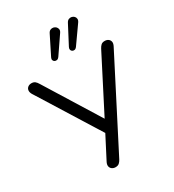

<svg xmlns="http://www.w3.org/2000/svg" viewBox="-222 -1070 1089 1202"><g transform="rotate(-30 322.0 -469.5)"><path d="M255 7Q240.5 7 229.8 -0.8Q219 -8.5 216.8 -21.8Q214.5 -35 223.5 -52L315 -229V-196.5L30 -653Q21 -668.5 22.5 -682Q24 -695.5 34.5 -703.8Q45 -712 60.5 -712Q76.5 -712 86 -704.2Q95.5 -696.5 104 -682L356.5 -275H339L547.5 -681.5Q554.5 -695 563.8 -703.5Q573 -712 590 -712Q605 -712 615.5 -704.5Q626 -697 628.5 -684Q631 -671 621.5 -653L298.5 -23.5Q292 -11 282.2 -2Q272.5 7 255 7ZM288.5 -769.5Q281.5 -760 272.8 -758Q264 -756 256.5 -759.8Q249 -763.5 246.2 -771.8Q243.5 -780 248.5 -790L316 -925Q322.5 -938.5 333 -943Q343.5 -947.5 354.2 -945Q365 -942.5 372.2 -935.2Q379.5 -928 381 -917.2Q382.5 -906.5 373.5 -894ZM415 -768Q408 -759 399.5 -757.5Q391 -756 383.8 -760.2Q376.5 -764.5 374.5 -772.8Q372.5 -781 377.5 -791L448 -925.5Q455 -939 465.5 -943.2Q476 -947.5 486.5 -945Q497 -942.5 504 -935.2Q511 -928 512 -917.2Q513 -906.5 504 -894Z"/></g></svg>

Font: Nunito ExtraLight
Style: Regular
Weight: 200
Designer: Vernon Adams
Foundry: Vernon Adams
Version: Version 3.602;April 4, 2023;FontCreator 14.0.0.2856 64-bit